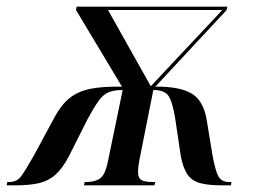

<svg xmlns="http://www.w3.org/2000/svg" viewBox="-69 -556 762 576"><path d="M-49 0 -47 -10H-41Q-18 -10 -5 -28Q8 -46 33 -90L95 -205Q115 -242 140 -262Q165 -282 202 -289.5Q239 -297 297 -296L159 -526L161 -536H613L611 -526L397 -296Q470 -297 506.5 -275Q543 -253 552 -191L568 -93Q577 -43 586.5 -26.5Q596 -10 618 -10H625L624 0H595Q557 0 532 -6.5Q507 -13 493.5 -32.5Q480 -52 473 -90L457 -198Q449 -249 437 -267.5Q425 -286 391 -286L349 -75Q345 -52 345 -42Q345 -21 356 -15.5Q367 -10 387 -10H397L394 0H183L185 -10H190Q216 -10 231.5 -21Q247 -32 255 -73L299 -286Q273 -286 256.5 -279Q240 -272 226.5 -253Q213 -234 195 -201L138 -88Q119 -51 97.5 -32Q76 -13 47.5 -6.5Q19 0 -21 0ZM383 -298H384L598 -526H255Z"/></svg>

Font: Noto Serif Display SemiCondensed Medium
Style: Italic
Weight: 500
Width: 4
Italic angle: -12°
Designer: Monotype Design Team
Foundry: Monotype Imaging Inc.
Version: Version 2.009